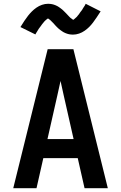

<svg xmlns="http://www.w3.org/2000/svg" viewBox="-20 -995 640 1015"><path d="M50 0 232 -735H368L550 0H427L391 -159H209L173 0ZM231 -260H369L317 -490Q313 -509 308.5 -528.5Q304 -548 300 -567Q296 -548 291.5 -528.5Q287 -509 283 -490ZM366 -812Q361 -812 355.5 -812.5Q350 -813 345 -814Q340 -815 335.5 -816.5Q331 -818 326 -820Q321 -822 316.5 -824.5Q312 -827 308.5 -829.5Q305 -832 300 -835.5Q295 -839 291 -842.5Q287 -846 283.5 -849.5Q280 -853 276.5 -856.5Q273 -860 270 -863.5Q267 -867 263 -871.5Q259 -876 255 -879.5Q251 -883 248 -886.5Q245 -890 240 -893Q235 -896 234 -898Q233 -897 230 -895Q227 -893 224.5 -891Q222 -889 219 -886Q216 -883 214.5 -881.5Q213 -880 211.5 -878Q210 -876 208.5 -874Q207 -872 205 -870Q203 -868 201.5 -865.5Q200 -863 198 -860.5Q196 -858 194 -855Q192 -852 189.5 -849Q187 -846 185 -843Q183 -840 181 -836.5Q179 -833 176.5 -829Q174 -825 171.5 -821Q169 -817 167 -813L88 -852Q99 -870 109 -885Q119 -900 128.5 -912Q138 -924 148.5 -934.5Q159 -945 172.5 -954.5Q186 -964 202 -969.5Q218 -975 234 -975Q239 -975 244.5 -974.5Q250 -974 255 -973Q260 -972 264.5 -970.5Q269 -969 274 -967Q279 -965 283.5 -962.5Q288 -960 291.5 -957.5Q295 -955 300 -951.5Q305 -948 309 -944.5Q313 -941 316.5 -937.5Q320 -934 323.5 -930.5Q327 -927 330 -924Q333 -921 337 -916.5Q341 -912 345 -908Q349 -904 352 -901Q355 -898 359.5 -895.5Q364 -893 366 -890Q367 -890 370 -892Q373 -894 375.5 -896.5Q378 -899 381 -901.5Q384 -904 385.5 -905.5Q387 -907 388.5 -909Q390 -911 391.5 -913Q393 -915 395 -917Q397 -919 398.5 -921.5Q400 -924 402 -927Q404 -930 406 -932.5Q408 -935 410.5 -938Q413 -941 415 -944.5Q417 -948 419 -951.5Q421 -955 423.5 -958.5Q426 -962 428.5 -966Q431 -970 433 -975L512 -935Q501 -918 491 -903Q481 -888 471.5 -875.5Q462 -863 451.5 -852.5Q441 -842 427.5 -832.5Q414 -823 398 -817.5Q382 -812 366 -812Z"/></svg>

Font: Iosevka SS04 Extended
Style: Bold
Weight: 700
Width: 7
Monospace: yes
Designer: Belleve Invis
Foundry: Belleve Invis
Version: Version 19.0.0; ttfautohint (v1.8.4)